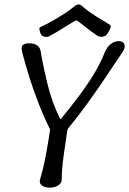

<svg xmlns="http://www.w3.org/2000/svg" viewBox="-20 -867 596 887"><path d="M210 0Q195 0 183.5 -4.5Q172 -9 167 -17.5Q162 -26 165 -38Q181 -92 192 -151Q203 -210 211 -265Q212 -268 211.5 -270Q211 -272 209 -274Q183 -326 159.5 -386Q136 -446 116.5 -507.5Q97 -569 83 -624Q79 -639 80.5 -648.5Q82 -658 91 -662.5Q100 -667 115 -667Q135 -667 149 -659Q163 -651 167 -634Q180 -558 200.5 -474.5Q221 -391 258 -318Q258 -314 262 -318Q301 -366 339.5 -416.5Q378 -467 410.5 -519.5Q443 -572 464 -625Q474 -650 491.5 -663.5Q509 -677 528 -677Q542 -677 549.5 -670Q557 -663 556 -651Q555 -639 545 -625Q508 -570 466.5 -508Q425 -446 381.5 -386Q338 -326 295 -274Q294 -272 293 -270Q292 -268 291 -265Q283 -210 274.5 -151Q266 -92 265 -38Q265 -26 257 -17.5Q249 -9 236.5 -4.5Q224 0 210 0ZM487 -753Q495 -749 489 -734.5Q483 -720 474 -709V-708Q469 -702 460.5 -699Q452 -696 443.5 -697Q435 -698 430 -702Q404 -719 383 -736Q362 -753 337 -771Q332 -774 327 -771Q296 -753 269.5 -736Q243 -719 212 -702Q202 -695 188 -697Q174 -699 169 -709L168 -710Q164 -721 162 -730Q160 -739 169 -743Q193 -754 222 -770.5Q251 -787 279 -805Q307 -823 325 -839Q336 -847 344 -846.5Q352 -846 359 -839Q388 -814 423 -792Q458 -770 487 -753Z"/></svg>

Font: Winky Sans Light
Style: Italic
Weight: 300
Italic angle: -8.97852°
Designer: Simon Atzbach
Foundry: typofactur
Version: Version 1.205